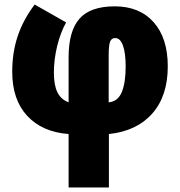

<svg xmlns="http://www.w3.org/2000/svg" viewBox="-20 -588 795 848"><path d="M272 -489Q247 -444 232.5 -384.5Q218 -325 218 -268Q218 -212 233.5 -180.5Q249 -149 283 -136V-335Q283 -451 331 -505.5Q379 -560 487 -560Q596 -560 658.5 -490Q721 -420 721 -295Q721 -164 652.5 -86.5Q584 -9 461 4V240H283V4Q166 -5 100 -76.5Q34 -148 34 -271Q34 -356 58 -428Q82 -500 133 -568ZM460 -344V-136Q501 -140 518 -181.5Q535 -223 535 -294Q535 -354 523 -387Q511 -420 489 -420Q472 -420 466 -403.5Q460 -387 460 -344Z"/></svg>

Font: Noto Sans Display Black Narrow
Style: Regular
Weight: 900
Width: 4
Designer: Monotype Design team
Foundry: Monotype Imaging Inc.
Version: Version 1.000